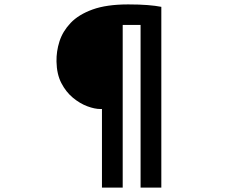

<svg xmlns="http://www.w3.org/2000/svg" viewBox="-20 -794 1040 870"><path d="M435 -300Q409 -300 375.5 -312.5Q342 -325 310.5 -351Q279 -377 258 -417.5Q237 -458 236 -515Q235 -561 249.5 -606.5Q264 -652 300 -690Q336 -728 399.5 -751Q463 -774 561 -774Q612 -774 649 -771Q686 -768 711 -763V56H617V-681H536V56H442V-300Z"/></svg>

Font: Source Han Sans TC
Style: Bold
Weight: 700
Designer: Ryoko NISHIZUKA Ë•øÂ°öÊ∂ºÂ≠ê (kana, bopomofo & ideographs); Paul D. Hunt (Latin, Greek & Cyrillic); Sandoll Communicatio
Foundry: Adobe
Version: Version 2.004;hotconv 1.0.118;makeotfexe 2.5.65603